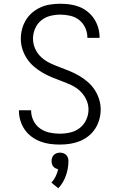

<svg xmlns="http://www.w3.org/2000/svg" viewBox="-20 -763 640 1024"><path d="M299 8Q272 8 246 4.5Q220 1 195 -8.5Q170 -18 148.5 -34Q127 -50 112 -71.5Q97 -93 89 -119Q81 -145 81 -171V-175H146V-173Q146 -145 158.5 -119.5Q171 -94 193.5 -78Q216 -62 243.5 -56Q271 -50 299 -50Q327 -50 355 -56.5Q383 -63 405.5 -80.5Q428 -98 440 -124.5Q452 -151 452 -179Q452 -207 439.5 -233Q427 -259 406.5 -278Q386 -297 360.5 -309Q335 -321 308.5 -330.5Q282 -340 256 -351Q230 -362 206 -376Q182 -390 160.5 -408.5Q139 -427 123.5 -450.5Q108 -474 99.5 -501Q91 -528 91 -557Q91 -583 98 -609Q105 -635 119 -657.5Q133 -680 153.5 -697Q174 -714 198 -724.5Q222 -735 248.5 -739Q275 -743 301 -743Q327 -743 353 -739.5Q379 -736 403 -726.5Q427 -717 447.5 -700.5Q468 -684 482 -662.5Q496 -641 503.5 -616Q511 -591 511 -565V-561H446V-564Q446 -590 434.5 -615Q423 -640 402 -656.5Q381 -673 354.5 -679Q328 -685 301 -685Q274 -685 247 -678Q220 -671 199 -653.5Q178 -636 167 -610Q156 -584 156 -557Q156 -528 168 -502Q180 -476 201 -457Q222 -438 247.5 -426Q273 -414 299 -404.5Q325 -395 351.5 -384Q378 -373 402 -359Q426 -345 447.5 -326.5Q469 -308 484.5 -284.5Q500 -261 508.5 -234Q517 -207 517 -179Q517 -152 509.5 -125.5Q502 -99 487.5 -76.5Q473 -54 451.5 -37Q430 -20 405 -10Q380 0 353 4Q326 8 299 8ZM291 241 254 211Q268 196 277 177.5Q286 159 290 140Q283 138 276 134.5Q269 131 264 125Q259 119 257 111Q255 103 255 96Q255 87 258 78Q261 69 267.5 63Q274 57 282.5 54Q291 51 300 51Q309 51 317.5 54Q326 57 332.5 63Q339 69 342 78Q345 87 345 96Q345 135 331.5 173.5Q318 212 291 241Z"/></svg>

Font: Iosevka Aile Light
Style: Regular
Weight: 300
Designer: Belleve Invis
Foundry: Belleve Invis
Version: Version 27.3.5; ttfautohint (v1.8.4)